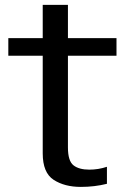

<svg xmlns="http://www.w3.org/2000/svg" viewBox="-20 -746 528 773"><path d="M305.5 6.5Q360.5 6.5 410.5 -6V-74.5Q376 -63 339.5 -63Q298 -63 275.8 -80.5Q253.5 -98 253.5 -152.5V-521.5H449V-592.5H253.5V-726.5H152V-592.5H13.5V-521.5H152V-128.5Q152 -50.5 196 -22Q240 6.5 305.5 6.5Z"/></svg>

Font: Anybody UltraCondensed Thin
Style: Regular
Weight: 400
Version: Version 1.111